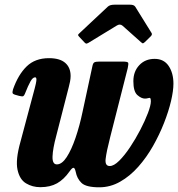

<svg xmlns="http://www.w3.org/2000/svg" viewBox="-20 -782 758 817"><path d="M35.5 -402Q57.5 -464.5 93.5 -499.5Q129.5 -534.5 188.5 -534.5Q234.5 -534.5 257.5 -514.5Q280.5 -494.5 280.5 -458.5Q280.5 -447.5 278 -434.5Q275.5 -421.5 272.5 -411L219.5 -204.5Q204.5 -149 203.5 -115.8Q202.5 -82.5 222 -82.5Q243.5 -82.5 263.8 -113.5Q284 -144.5 301.5 -195.8Q319 -247 331.5 -307L373 -499.5Q375.5 -513 381.2 -516.5Q387 -520 404 -520H501Q523 -520 525.2 -515.2Q527.5 -510.5 523.5 -492L449 -199Q433 -136.5 429.5 -106Q426 -75.5 447 -75.5Q464.5 -75.5 487.2 -98Q510 -120.5 533.5 -155.8Q557 -191 577 -229.5Q597 -268 609.5 -301Q622 -334 622 -351.5Q622 -356.5 621 -361Q620 -365.5 616 -365.5Q613.5 -365.5 608.5 -364Q603.5 -362.5 596.5 -362.5Q581.5 -362.5 564.5 -377.5Q547.5 -392.5 547.5 -436.5Q547.5 -478 572.8 -504.8Q598 -531.5 638 -531.5Q677.5 -531.5 697.8 -501.2Q718 -471 718 -426Q718 -396 707.8 -352.2Q697.5 -308.5 678 -258.8Q658.5 -209 631 -160.5Q603.5 -112 568.2 -72.2Q533 -32.5 491.2 -8.8Q449.5 15 402.5 15Q346.5 15 327 -3.5Q307.5 -22 302 -51.5Q298.5 -67.5 292.8 -68Q287 -68.5 275.5 -52Q252 -18.5 222.8 -2Q193.5 14.5 151.5 14.5Q118 14.5 90.8 -1.8Q63.5 -18 54.5 -60Q45.5 -102 67 -178.5L128 -407Q130 -413.5 132.5 -425.8Q135 -438 135 -443Q135 -453 129.5 -453Q119.5 -453 109.8 -435.8Q100 -418.5 86 -383Q83 -375.5 79.2 -373Q75.5 -370.5 61.5 -374L43.5 -379Q35.5 -381.5 33.8 -385.5Q32 -389.5 35.5 -402ZM338.5 -602.5 316.5 -626Q311.5 -631.5 312.2 -633.8Q313 -636 319.5 -642L438.5 -753.5Q447.5 -762 466.5 -762H534Q550 -762 555.5 -753.5L625 -641.5Q629 -635 621.5 -627.5L596.5 -603Q589.5 -597 587.5 -597.5Q585.5 -598 580 -602.5L501.5 -672.5Q490.5 -682 476.5 -673L356 -599.5Q349 -595.5 345.8 -596.8Q342.5 -598 338.5 -602.5Z"/></svg>

Font: Besley* Condensed
Style: Bold Italic
Weight: 700
Width: 3
Italic angle: -13°
Designer: Owen Earl
Foundry: indestructible type*
Version: Version 3.000; ttfautohint (v1.8.3)